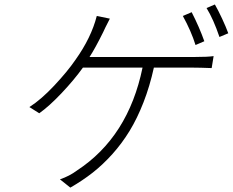

<svg xmlns="http://www.w3.org/2000/svg" viewBox="-20 -800 1050 866"><path d="M112.6 -317.1Q165.1 -350.5 224.6 -413.9Q284.1 -477.3 319.6 -529.1Q391.7 -630 416.5 -728L475.5 -715.9Q451 -668.3 445.3 -654.8Q409.1 -581.7 383.9 -543H859Q916.9 -543 943.5 -546.9L934.7 -492.9Q880.7 -495 850.9 -495H674Q655.5 -410.9 627.3 -338.6Q599.1 -266.3 564.8 -210Q530.5 -153.8 487.4 -105.6Q444.2 -57.5 398.1 -21.3Q351.9 14.9 297.2 46.2L250.4 8.9Q293.3 -5.7 327.1 -30.9Q558.6 -182.5 622.9 -495H354Q313.6 -438.9 257.5 -379.6Q201.3 -320.3 157 -289.1ZM861.9 -596.9Q842.3 -659.8 804.7 -728L844.5 -745Q878.9 -677.9 901.6 -614ZM969.8 -633.2Q942.8 -713.1 911.6 -763.8L949.2 -779.8Q964.1 -753.9 981.9 -715.7Q999.6 -677.6 1009.6 -649.9Z"/></svg>

Font: Karasuma Gothic
Style: Light Italic
Weight: 300
Italic angle: 9.39998°
Designer: Rasmus Andersson / Ryoko Nishizuka
Foundry: rsms
Version: Version 1.00